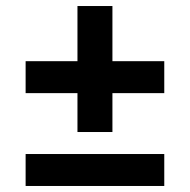

<svg xmlns="http://www.w3.org/2000/svg" viewBox="-20 -676 630 637"><path d="M65 -473H237V-656H353V-473H525V-367H353V-238H237V-367H65ZM65 -165H525V-59H65Z"/></svg>

Font: PT Root UI Web Bold
Style: Regular
Weight: 700
Designer: Vitaly Kuzmin
Foundry: ParaType Ltd.
Version: Version 1.000W